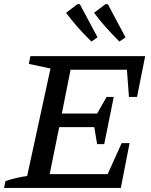

<svg xmlns="http://www.w3.org/2000/svg" viewBox="-36 -927 747 947"><path d="M-16 0 -9 -34Q46 -52 98 -59L213 -589L106 -612L114 -650H680L640 -449H600L590 -583H312L269 -367H443L490 -449H525L478 -216H443L429 -300H256L209 -68H495L564 -221H603L560 0ZM415 -722Q374 -762 344.5 -796Q315 -830 290 -864L347 -907L358 -906L445 -743ZM553 -722Q513 -762 483 -796Q453 -830 428 -864L485 -907L496 -906L583 -743Z"/></svg>

Font: Piazzolla SC Medium
Style: Italic
Weight: 500
Italic angle: -11.3°
Designer: Juan Pablo del Peral
Foundry: Huerta Tipografica
Version: Version 1.330